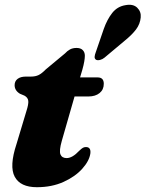

<svg xmlns="http://www.w3.org/2000/svg" viewBox="-20 -769 607 801"><path d="M82 -370 63 -378Q41 -391.5 41 -413.5Q41 -430.5 53.5 -440Q66 -449.5 88 -449.5H109Q128 -449.5 141.2 -456Q154.5 -462.5 171 -479.5L251 -546Q260.5 -556.5 272 -562.8Q283.5 -569 299.5 -569Q316.5 -569 325.2 -560Q334 -551 334 -536.5Q334 -527 331.5 -512.2Q329 -497.5 323.5 -478L314 -446H387.5Q413 -446 413 -419.5Q413 -395 395.5 -380.8Q378 -366.5 348.5 -366.5H291L238 -182Q226 -140 232.2 -124.8Q238.5 -109.5 258 -109.5Q282 -109.5 310.5 -140Q320.5 -149.5 326 -152.5Q331.5 -155.5 338.5 -155.5Q360 -155.5 357 -129Q352.5 -97.5 323 -64.8Q293.5 -32 244.8 -10Q196 12 134 12Q65 12 41.5 -31.5Q18 -75 49 -168.5L90 -305Q99.5 -334 98 -348Q96.5 -362 82 -370ZM413 -648.5Q427 -688 448.2 -715Q469.5 -742 503.5 -747.5Q535.5 -753.5 552.5 -736.8Q569.5 -720 567 -696Q564.5 -669 547.8 -646.5Q531 -624 499.5 -598.5L416 -528.5Q407.5 -521.5 397.5 -519Q387.5 -516.5 381 -519.5Q374 -524 374.8 -532.5Q375.5 -541 379.5 -551Z"/></svg>

Font: Fraunces 72pt Soft Black
Style: Italic
Weight: 900
Italic angle: -16°
Version: Version 1.000;[b76b70a41]